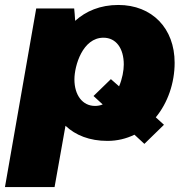

<svg xmlns="http://www.w3.org/2000/svg" viewBox="-50 -554 747 774"><path d="M532 26 611 -51 578 -81C626 -139 654 -219 654 -301C654 -440 563 -534 427 -534C354 -534 296 -509 253 -470C252 -490 250 -510 249 -520H96L-30 200H170L214 -47C254 -9 311 14 383 14C423 14 459 5 492 -11ZM333 -127C283 -127 250 -170 250 -234C250 -289 283 -402 367 -402C418 -402 449 -359 449 -294C449 -270 443 -236 430 -206L397 -235L327 -167L364 -133C355 -129 344 -127 333 -127Z"/></svg>

Font: Fixel Display 20240404 Black
Style: Italic
Weight: 900
Italic angle: -10°
Designer: AlfaBravo + MacPaw
Foundry: Kyrylo Tkachov, Marchela Mozhyna, Serhii Makarenko, Maria Weinstein, Zakhar Kryvoshyya
Version: Version 1.211;Glyphs 3.2 (3225)